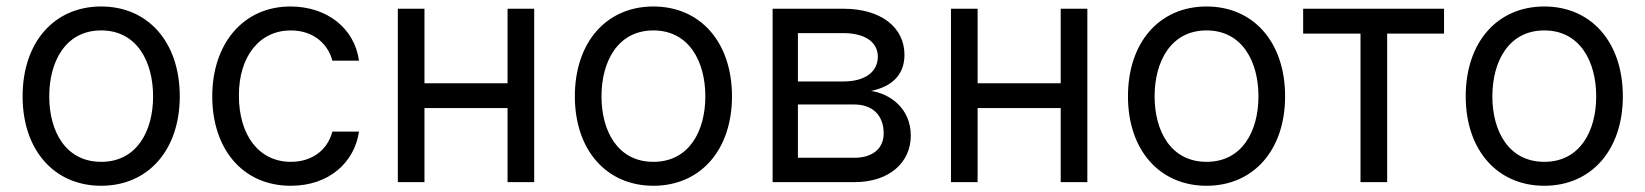

<svg xmlns="http://www.w3.org/2000/svg" viewBox="-20 -573 5176 604"><path d="M298.3 11.4C446 11.4 545.5 -100.9 545.5 -269.9C545.5 -440.3 446 -552.6 298.3 -552.6C150.6 -552.6 51.1 -440.3 51.1 -269.9C51.1 -100.9 150.6 11.4 298.3 11.4ZM134.9 -269.9C134.9 -379.3 186.1 -477.3 298.3 -477.3C410.5 -477.3 461.6 -379.3 461.6 -269.9C461.6 -160.5 410.5 -63.9 298.3 -63.9C186.1 -63.9 134.9 -160.5 134.9 -269.9Z M894.9 11.4C1015.6 11.4 1095.2 -62.5 1109.4 -159.1H1025.6C1009.9 -99.4 960.2 -63.9 894.9 -63.9C795.5 -63.9 731.5 -146.3 731.5 -272.7C731.5 -396.3 796.9 -477.3 894.9 -477.3C968.8 -477.3 1012.8 -431.8 1025.6 -382.1H1109.4C1095.2 -484.4 1008.5 -552.6 893.5 -552.6C745.7 -552.6 647.7 -436.1 647.7 -269.9C647.7 -106.5 741.5 11.4 894.9 11.4Z M1315.3 -545.5H1231.5V0H1315.3V-233H1576.7V0H1660.5V-545.5H1576.7V-311.1H1315.3Z M2035.5 11.4C2183.2 11.4 2282.7 -100.9 2282.7 -269.9C2282.7 -440.3 2183.2 -552.6 2035.5 -552.6C1887.8 -552.6 1788.4 -440.3 1788.4 -269.9C1788.4 -100.9 1887.8 11.4 2035.5 11.4ZM1872.2 -269.9C1872.2 -379.3 1923.3 -477.3 2035.5 -477.3C2147.7 -477.3 2198.9 -379.3 2198.9 -269.9C2198.9 -160.5 2147.7 -63.9 2035.5 -63.9C1923.3 -63.9 1872.2 -160.5 1872.2 -269.9Z M2410.5 0H2667.6C2778.4 0 2845.2 -62.5 2845.2 -146.3C2845.2 -231.9 2780.2 -278.1 2720.2 -286.9C2781.6 -299.7 2825.3 -334.2 2825.3 -400.6C2825.3 -487.6 2750.7 -545.5 2633.5 -545.5H2410.5ZM2490.1 -76.7V-244.3H2667.6C2725.1 -244.3 2759.9 -209.9 2759.9 -153.4C2759.9 -105.8 2725.1 -76.7 2667.6 -76.7ZM2490.1 -316.8V-468.8H2633.5C2700.6 -468.8 2741.5 -440.7 2741.5 -394.9C2741.5 -346.2 2700.6 -316.8 2633.5 -316.8Z M3055.4 -545.5H2971.6V0H3055.4V-233H3316.8V0H3400.6V-545.5H3316.8V-311.1H3055.4Z M3775.6 11.4C3923.3 11.4 4022.7 -100.9 4022.7 -269.9C4022.7 -440.3 3923.3 -552.6 3775.6 -552.6C3627.8 -552.6 3528.4 -440.3 3528.4 -269.9C3528.4 -100.9 3627.8 11.4 3775.6 11.4ZM3612.2 -269.9C3612.2 -379.3 3663.4 -477.3 3775.6 -477.3C3887.8 -477.3 3938.9 -379.3 3938.9 -269.9C3938.9 -160.5 3887.8 -63.9 3775.6 -63.9C3663.4 -63.9 3612.2 -160.5 3612.2 -269.9Z M4079.5 -467.3H4259.9V0H4343.8V-467.3H4522.7V-545.5H4079.5Z M4838.1 11.4C4985.8 11.4 5085.2 -100.9 5085.2 -269.9C5085.2 -440.3 4985.8 -552.6 4838.1 -552.6C4690.3 -552.6 4590.9 -440.3 4590.9 -269.9C4590.9 -100.9 4690.3 11.4 4838.1 11.4ZM4674.7 -269.9C4674.7 -379.3 4725.9 -477.3 4838.1 -477.3C4950.3 -477.3 5001.4 -379.3 5001.4 -269.9C5001.4 -160.5 4950.3 -63.9 4838.1 -63.9C4725.9 -63.9 4674.7 -160.5 4674.7 -269.9Z"/></svg>

Font: Margiela Sans
Style: Regular
Weight: 400
Designer: Stefan Endress, Andreas Faust
Version: Version 1.100;FEAKit 1.0